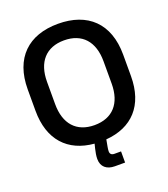

<svg xmlns="http://www.w3.org/2000/svg" viewBox="-158 -826 978 1116"><g transform="rotate(-20 331.0 -268.0)"><path d="M331 -88C219.5 -88 156.5 -159 156.5 -281V-419C156.5 -541 219.5 -612 331 -612C443 -612 506 -541 506 -419V-281C506 -159 443 -88 331 -88ZM359.5 177H422.5V108H381.5C363 108 355 98.5 355 83C355 73.5 356.5 66.5 358 56.5L366 13C528 0.5 626.5 -102 626.5 -284V-416C626.5 -610.5 514 -714.5 331 -714.5C148.5 -714.5 36 -610.5 36 -416V-284C36 -103.5 133 -0.5 293.5 13L286.5 41C281.5 62.5 277.5 83 277.5 102.5C277.5 150.5 309 177 359.5 177Z"/></g></svg>

Font: MCL Standard Medium
Style: Regular
Weight: 500
Designer: Květoslav Bartoš
Foundry: Florian Karsten
Version: Version 1.001;Glyphs 3.2.3 (3260)